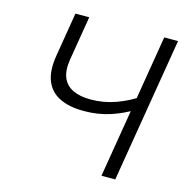

<svg xmlns="http://www.w3.org/2000/svg" viewBox="-107 -830 909 932"><g transform="rotate(15 347.5 -364.0)"><path d="M319.3 -281.2Q246.1 -281.2 197.5 -305.2Q148.9 -329.1 129.2 -378.7Q109.4 -428.2 122.1 -505.9L158.7 -727.5H228L191.4 -506.3Q182.1 -450.2 196.8 -414.3Q211.4 -378.4 247.3 -361.1Q283.2 -343.8 336.4 -343.8Q402.3 -343.8 462.6 -365.5Q522.9 -387.2 576.7 -423.8L564.9 -354Q512.2 -320.8 451.2 -301Q390.1 -281.2 319.3 -281.2ZM484.4 0 605 -727.5H674.3L553.7 0Z"/></g></svg>

Font: Inter Light
Style: Italic
Weight: 300
Italic angle: -9.3988°
Designer: Rasmus Andersson
Foundry: rsms
Version: Version 4.001;git-66647c0bb